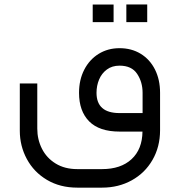

<svg xmlns="http://www.w3.org/2000/svg" viewBox="-20 -588 804 858"><path d="M695.3 -173.3V-6Q695.3 68 661.5 126.6Q627.8 185.2 568.7 217.8Q509.7 250.5 436.1 250.5H325.4Q248.2 250.5 189.8 215.8Q131.4 181.1 100 122.7Q68.5 64.3 68.5 -3.7V-215.1H146.6V-13.3Q146.6 35.4 167.5 76.7Q188.4 118.1 228.9 142.9Q269.3 167.7 325.4 167.7H436.1Q519.8 167.7 567.8 123.4Q615.8 79 616.7 0H514.2Q423.7 0 378.4 -45.7Q333.2 -91.5 333.2 -173.3Q333.2 -231.2 356.4 -276.4Q379.6 -321.7 420.7 -347.2Q461.9 -372.7 514.2 -372.7Q567.6 -372.7 608.7 -347.7Q649.8 -322.6 672.6 -277.3Q695.3 -232.1 695.3 -173.3ZM617.2 -173.3Q617.2 -221.5 592.8 -258Q568.5 -294.6 514.2 -294.6Q480.7 -294.6 457.5 -277.3Q434.3 -260.1 422.8 -232.5Q411.3 -205 411.3 -173.3Q411.3 -82.7 514.2 -82.7H617.2ZM487.6 -567.6Q440.7 -567.6 394.3 -567.6Q393.8 -529 394.3 -489Q394.3 -489 487.6 -489Q487.6 -529 487.6 -567.6ZM637.9 -568Q591.5 -567.6 544.6 -568Q544.6 -529 544.6 -489Q544.6 -489 637.9 -489Q638.3 -529 637.9 -568Z"/></svg>

Font: Arad
Style: Regular
Weight: 400
Designer: Mohammad Darvishi
Version: Version 1.010;September 21, 2024;FontCreator 15.0.0.2992 64-